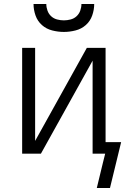

<svg xmlns="http://www.w3.org/2000/svg" viewBox="-20 -770 640 962"><path d="M300 -610Q271 -610 241.5 -617.5Q212 -625 190 -644.5Q168 -664 158 -692.5Q148 -721 148 -750H212Q212 -733 218 -716.5Q224 -700 236.5 -688.5Q249 -677 266 -672.5Q283 -668 300 -668Q317 -668 334 -672.5Q351 -677 363.5 -688.5Q376 -700 382 -716.5Q388 -733 388 -750H452Q452 -721 442 -692.5Q432 -664 410 -644.5Q388 -625 358.5 -617.5Q329 -610 300 -610ZM465 172 496 44 507 0H444V-466L185 0H91V-530H156V-64L415 -530H509V-58H587L531 172Z"/></svg>

Font: Iosevka Curly Light Extended
Style: Regular
Weight: 300
Width: 7
Monospace: yes
Designer: Belleve Invis
Foundry: Belleve Invis
Version: Version 11.1.0; ttfautohint (v1.8.3)